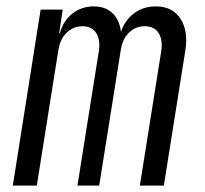

<svg xmlns="http://www.w3.org/2000/svg" viewBox="-20 -580 640 600"><path d="M20 0 107 -550H176L165 -476H167Q177 -514 205.5 -537Q234 -560 273 -560Q310 -560 332 -538.5Q354 -517 358 -480Q370 -517 399 -538.5Q428 -560 467 -560Q519 -560 544 -521.5Q569 -483 559 -421L492 0H417L484 -421Q489 -456 475.5 -477Q462 -498 432 -498Q403 -498 382.5 -477.5Q362 -457 357 -421L290 0H222L289 -421Q294 -456 280.5 -477Q267 -498 238 -498Q209 -498 188 -477.5Q167 -457 162 -421L95 0Z"/></svg>

Font: JetBrains Mono NL Light
Style: Italic
Weight: 300
Italic angle: -9°
Designer: Philipp Nurullin, Konstantin Bulenkov
Foundry: JetBrains
Version: Version 2.304; ttfautohint (v1.8.4.7-5d5b)